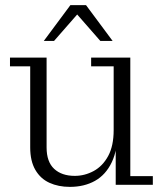

<svg xmlns="http://www.w3.org/2000/svg" viewBox="-20 -722 635 750"><path d="M253 8Q208 8 173 -8Q138 -24 118 -58.5Q98 -93 98 -146V-463H19V-497H162V-146Q162 -90 191.5 -62.5Q221 -35 272 -35Q311 -35 346 -54Q381 -73 402.5 -112.5Q424 -152 424 -214H440Q440 -137 416.5 -88Q393 -39 351 -15.5Q309 8 253 8ZM432 0V-170L424 -168V-463H336V-497H489V-34H577V0ZM151 -562 255 -702H316L420 -562H372L267 -682H296L191 -562Z"/></svg>

Font: Montagu Slab 144pt Light
Style: Regular
Weight: 300
Designer: Florian Karsten
Foundry: Florian Karsten
Version: Version 1.000